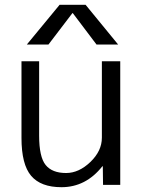

<svg xmlns="http://www.w3.org/2000/svg" viewBox="-20 -777 600 807"><path d="M70.3 -519.5H144.5V-207Q144.5 -117.2 171.9 -83.5Q199.2 -49.8 257.8 -49.8Q311.5 -49.8 359.9 -96.2Q408.2 -142.6 408.2 -198.2V-519.5H485.4V0H413.1L412.1 -78.1H410.2Q340.8 9.8 238.3 9.8Q151.4 9.8 110.8 -38.1Q70.3 -85.9 70.3 -197.3ZM284.2 -721.7 183.6 -589.8H92.8L230.5 -756.8H339.8L476.6 -589.8H385.7L286.1 -721.7Z"/></svg>

Font: Mgen+ 1c regular
Style: Regular
Weight: 400
Designer: [Source Han Sans]
Ryoko NISHIZUKA  (kana & ideographs); Paul D. Hunt (Latin, Greek & Cyrillic); Wenlong ZHANG  (bopomofo
Version: Version 1.059.20150602